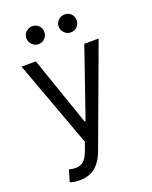

<svg xmlns="http://www.w3.org/2000/svg" viewBox="-173 -842 902 1142"><g transform="rotate(-20 278.5 -271.0)"><path d="M129.9 208Q108.4 208 91.8 204.8Q75.2 201.7 68.4 198.2L89.8 125L98.1 127Q140.1 136.7 168.9 122.6Q197.8 108.4 218.8 49.8L235.4 2.9L34.2 -545.9H125L275.4 -110.4H281.2L431.6 -545.9H522.5L290 83Q274.4 125.5 251.5 153.3Q228.5 181.2 198.2 194.6Q168 208 129.9 208ZM175.8 -636.7Q153.3 -636.2 136 -653.6Q118.7 -670.9 119.1 -693.4Q118.7 -717.8 136 -733.9Q153.3 -750 175.8 -750Q200.2 -750 216.3 -733.9Q232.4 -717.8 232.4 -693.4Q232.4 -670.9 216.3 -653.6Q200.2 -636.2 175.8 -636.7ZM379.9 -636.7Q357.4 -636.2 340.3 -653.6Q323.2 -670.9 323.2 -693.4Q323.2 -717.8 340.3 -733.9Q357.4 -750 379.9 -750Q404.3 -750 420.7 -733.9Q437 -717.8 436.5 -693.4Q437 -670.9 420.7 -653.6Q404.3 -636.2 379.9 -636.7Z"/></g></svg>

Font: Inter
Style: Regular
Weight: 400
Designer: Rasmus Andersson
Foundry: rsms
Version: Version 4.000;git-8c9346024